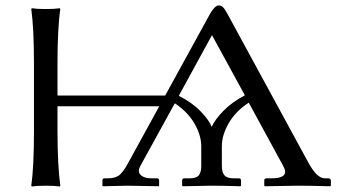

<svg xmlns="http://www.w3.org/2000/svg" viewBox="-20 -678 1238 701"><path d="M874 -330.1 753.9 -549.8 632.8 -328.1Q680.7 -304.2 712.4 -271.5Q744.1 -238.8 752.9 -214.8Q764.2 -240.7 794.9 -272.5Q825.7 -304.2 874 -330.1ZM790 -71.8Q790 -48.8 799.6 -37.8Q809.1 -26.9 833 -26.9H852.1Q859.9 -26.9 859.9 -19V0L857.9 2Q790 0 751 0L647 2L645 0V-19Q645 -26.9 652.8 -26.9H671.9Q696.3 -26.9 705.6 -37.8Q714.8 -48.8 714.8 -71.8V-144Q714.8 -184.1 689.9 -227.1Q665 -270 618.2 -300.8L492.2 -71.8Q486.8 -61 486.8 -55.2Q486.8 -42.5 499.3 -34.7Q511.7 -26.9 534.2 -26.9H553.2Q561 -26.9 561 -19V0L560.1 2Q469.7 0 445.8 0L356 2L354 0V-19Q354 -26.9 361.8 -26.9H374Q402.3 -26.9 417 -39.8Q431.6 -52.7 446.8 -81.1L561.5 -290H189.9V-200.2Q189.9 -75.2 200.2 0L198.2 2.9Q179.7 0 147 0Q114.3 0 96.2 2.9L94.2 0Q104 -67.9 104 -200.2V-444.8Q104 -573.7 94.2 -645L96.2 -647.9Q114.3 -645 147 -645Q179.7 -645 198.2 -647.9L200.2 -645Q189.9 -575.2 189.9 -444.8V-329.1H583L747.1 -627.9Q764.6 -658.2 778.8 -658.2Q787.6 -658.2 794.4 -651.4Q801.3 -644.5 810.1 -627.9L1105 -85.9Q1122.1 -54.7 1136.7 -40.8Q1151.4 -26.9 1167 -26.9H1179.2Q1182.6 -26.9 1185.3 -24.7Q1188 -22.5 1188 -19V0L1185.1 2Q1108.9 0 1069.8 0L946.8 2L944.8 0V-19Q944.8 -26.9 953.1 -26.9H971.2Q1021 -26.9 1021 -50.8Q1021 -58.6 1014.2 -71.8L888.2 -303.2Q840.8 -272.5 815.4 -228.8Q790 -185.1 790 -144Z"/></svg>

Font: Linux Biolinum G
Style: Regular
Weight: 400
Designer: Philipp H. Poll
Foundry: Philipp H. Poll
Version: Version 1.1.0 ; ttfautohint (v1.6)